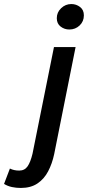

<svg xmlns="http://www.w3.org/2000/svg" viewBox="-145 -724 435 950"><path d="M-42 206Q-65 206 -86 201.5Q-107 197 -125 186L-96 110Q-76 120 -50 120Q-23 120 -8.5 99Q6 78 16 36L122 -491H229L123 39Q113 86 93 124Q73 162 40 184Q7 206 -42 206ZM198 -578Q174 -578 155 -592.5Q136 -607 136 -634Q136 -663 157.5 -683.5Q179 -704 208 -704Q232 -704 251 -689.5Q270 -675 270 -648Q270 -618 249 -598Q228 -578 198 -578Z"/></svg>

Font: Source Sans 3 Semibold
Style: Italic
Weight: 600
Italic angle: -11°
Designer: Paul D. Hunt
Foundry: Adobe
Version: Version 3.052;hotconv 1.1.0;makeotfexe 2.6.0